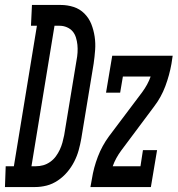

<svg xmlns="http://www.w3.org/2000/svg" viewBox="-84 -755 717 775"><path d="M-64 0 -61 -84H-28L65 -651H41L45 -735H161Q188 -735 213 -727Q238 -719 256.5 -700.5Q275 -682 284.5 -658Q294 -634 298 -607.5Q302 -581 300 -553.5Q298 -526 294 -498L244 -195Q240 -172 233.5 -148.5Q227 -125 215.5 -102.5Q204 -80 187.5 -60.5Q171 -41 149.5 -26.5Q128 -12 104.5 -6Q81 0 57 0ZM43 -84H61Q76 -84 90.5 -88Q105 -92 118.5 -101.5Q132 -111 141.5 -124Q151 -137 157.5 -151Q164 -165 168 -179.5Q172 -194 175 -209L225 -512Q228 -527 229 -543Q230 -559 228.5 -574Q227 -589 222.5 -603.5Q218 -618 209 -628.5Q200 -639 186 -645Q172 -651 157 -651H136ZM281 0 287 -33Q294 -78 311 -122.5Q328 -167 356 -205L490 -383Q501 -398 509.5 -413.5Q518 -429 524 -446H412L401 -381H344L369 -530H613L608 -497Q600 -452 583.5 -407.5Q567 -363 538 -325L405 -147Q394 -132 385.5 -116.5Q377 -101 371 -84H483L493 -149H550L525 0Z"/></svg>

Font: Iosevka Curly Slab MdExObl
Style: Regular
Weight: 500
Width: 7
Italic angle: -9°
Monospace: yes
Designer: Belleve Invis
Foundry: Belleve Invis
Version: Version 11.1.0; ttfautohint (v1.8.3)